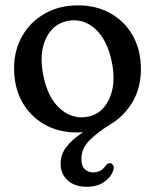

<svg xmlns="http://www.w3.org/2000/svg" viewBox="-20 -483 578 716"><path d="M270.5 -463Q340 -463 393 -432.8Q446 -402.5 475.8 -349Q505.5 -295.5 505.5 -225.5Q505.5 -156.5 475 -104Q444.5 -51.5 393 -20Q344.5 9.5 314 40Q283.5 70.5 283.5 110Q283.5 135.5 296.2 147.8Q309 160 327.5 160Q341 160 353 154.2Q365 148.5 373 135.5Q382.5 123.5 392.5 125.5Q398 127 402.2 133.5Q406.5 140 402 152Q396 175.5 369.8 194.5Q343.5 213.5 304 213.5Q258 213.5 232 189.5Q206 165.5 206 127Q206 93.5 226.8 65.8Q247.5 38 290 10Q283 10.5 277.5 10.8Q272 11 267 11Q197.5 11 144.8 -19.5Q92 -50 62.2 -103.8Q32.5 -157.5 32.5 -228.5Q32.5 -295.5 62.8 -348.5Q93 -401.5 146.8 -432.2Q200.5 -463 270.5 -463ZM308.5 -48Q361.5 -58.5 387.5 -114.5Q413.5 -170.5 397 -252Q379.5 -336 334.2 -376Q289 -416 232 -405Q177 -394 151 -338.8Q125 -283.5 141.5 -201.5Q158.5 -117 205.2 -76.8Q252 -36.5 308.5 -48Z"/></svg>

Font: Fraunces 72pt S100
Style: Regular
Weight: 400
Version: Version 1.000; ttfautohint (v1.8.3)